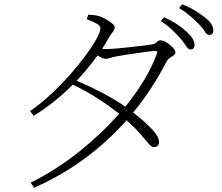

<svg xmlns="http://www.w3.org/2000/svg" viewBox="-20 -821 1040 901"><path d="M715.8 -567.9Q722.7 -583.5 706.1 -582Q686.5 -580.6 652.1 -575.9Q617.7 -571.3 583.3 -565.9Q548.8 -560.5 529.8 -557.1Q514.2 -554.2 499 -549.6Q483.9 -544.9 475.1 -544.9Q467.3 -544.9 458 -549.6Q448.7 -554.2 438 -561Q393.1 -499.5 339.8 -441.9Q404.3 -415 464.1 -383.1Q523.9 -351.1 567.9 -320.8Q619.6 -383.8 657.2 -447Q694.8 -510.3 715.8 -567.9ZM387.2 -731 394 -752Q406.7 -751.5 421.1 -750Q435.5 -748.5 449.2 -744.1Q463.4 -738.3 479.5 -729.2Q495.6 -720.2 506.8 -710.4Q518.1 -700.7 518.1 -692.9Q518.1 -681.2 508.8 -670.4Q499.5 -659.7 488.8 -641.1Q482.4 -628.9 474.9 -616.5Q467.3 -604 459 -591.8Q464.4 -591.3 468.8 -591.1Q473.1 -590.8 477.1 -590.8Q497.1 -590.8 528.3 -593.5Q559.6 -596.2 592.5 -599.9Q625.5 -603.5 651.6 -606.9Q677.7 -610.4 688 -611.8Q710 -615.2 716.3 -623.5Q722.7 -631.8 733.9 -631.8Q745.1 -631.8 761.5 -621.8Q777.8 -611.8 790.5 -598.4Q803.2 -585 803.2 -575.2Q803.2 -566.9 794.9 -561.3Q786.6 -555.7 776.4 -548.6Q766.1 -541.5 759.8 -528.8Q727.1 -465.8 688.5 -406.7Q649.9 -347.7 605 -293Q653.8 -255.4 689.9 -218Q726.1 -180.7 726.1 -155.8Q726.1 -130.9 702.1 -130.9Q690.9 -130.9 677.5 -146.5Q664.1 -162.1 640.4 -190.2Q616.7 -218.3 574.2 -256.8Q488.3 -159.7 380.6 -79.3Q272.9 1 140.1 60.1L124 36.1Q244.6 -23.9 350.8 -108.9Q457 -193.8 539.1 -287.1Q493.2 -323.7 438.7 -358.9Q384.3 -394 321.8 -423.8Q279.3 -381.3 232.9 -344.2Q186.5 -307.1 138.2 -277.8L121.1 -299.8Q167 -331.1 214.1 -374.3Q261.2 -417.5 303.7 -465.1Q346.2 -512.7 379.4 -557.4Q412.6 -602.1 431.9 -636.7Q451.2 -671.4 451.2 -688Q451.2 -700.7 432.6 -710.7Q414.1 -720.7 387.2 -731ZM734.9 -722.2 749 -740.2Q786.6 -723.6 812.7 -705.8Q838.9 -688 856 -671.9Q893.1 -637.7 893.1 -609.9Q893.1 -588.9 874 -588.9Q863.3 -588.9 853.3 -604.7Q843.3 -620.6 827.1 -640.1Q811 -658.7 788.8 -679.9Q766.6 -701.2 734.9 -722.2ZM820.8 -783.2 835 -800.8Q871.6 -786.1 897.7 -769.8Q923.8 -753.4 941.9 -738.8Q962.9 -722.7 971.9 -707.8Q981 -692.9 981 -678.2Q981 -657.2 961.9 -657.2Q950.2 -657.2 941.2 -672.9Q932.1 -688.5 914.1 -707Q896 -725.6 875 -743.9Q854 -762.2 820.8 -783.2Z"/></svg>

Font: Source Han Serif CN ExtraLight
Style: Regular
Weight: 250
Designer: Ryoko NISHIZUKA  (kana & ideographs); Frank Grießhammer (Latin, Greek & Cyrillic); Wenlong ZHANG  (bopomofo); Sandoll Co
Foundry: Adobe Systems Incorporated
Version: Version 1.001;PS 1.001;hotconv 16.6.54;makeotf.lib2.5.65590